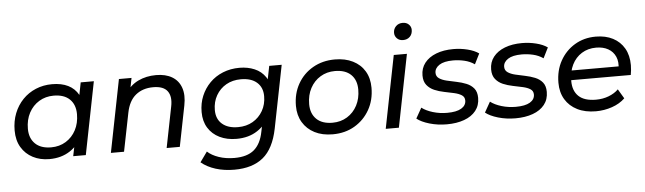

<svg xmlns="http://www.w3.org/2000/svg" viewBox="-55 -976 4689 1396"><g transform="rotate(-5 2290.0 -278.5)"><path d="M272 6Q205 6 152 -21.5Q99 -49 68.5 -100Q38 -151 38 -223Q38 -291 60.5 -348Q83 -405 123.5 -447Q164 -489 219 -512Q274 -535 338 -535Q407 -535 455 -511Q503 -487 529 -440.5Q555 -394 555 -327Q555 -229 521 -153.5Q487 -78 423.5 -36Q360 6 272 6ZM293 -78Q353 -78 400 -107Q447 -136 473.5 -186.5Q500 -237 500 -302Q500 -372 459 -411.5Q418 -451 342 -451Q283 -451 236 -422.5Q189 -394 162 -343.5Q135 -293 135 -227Q135 -158 176 -118Q217 -78 293 -78ZM446 0 474 -137 506 -260 519 -386 547 -530H643L538 0Z M1097 -535Q1167 -535 1214 -507Q1261 -479 1279.5 -425.5Q1298 -372 1283 -297L1224 0H1128L1187 -297Q1202 -369 1173 -409Q1144 -449 1069 -449Q992 -449 941 -407.5Q890 -366 873 -280L817 0H721L826 -530H918L888 -378L870 -419Q908 -479 966.5 -507Q1025 -535 1097 -535Z M1606 200Q1531 200 1469 180.5Q1407 161 1364 125L1417 51Q1448 80 1499.5 97.5Q1551 115 1613 115Q1707 115 1757 72.5Q1807 30 1824 -57L1849 -180L1879 -279L1894 -385L1923 -530H2014L1923 -72Q1894 72 1816 136Q1738 200 1606 200ZM1640 -22Q1571 -22 1517.5 -48Q1464 -74 1434 -122.5Q1404 -171 1404 -238Q1404 -302 1426.5 -355.5Q1449 -409 1489 -449.5Q1529 -490 1584.5 -512.5Q1640 -535 1706 -535Q1766 -535 1815.5 -514Q1865 -493 1894.5 -449.5Q1924 -406 1924 -337Q1925 -249 1891 -177.5Q1857 -106 1793.5 -64Q1730 -22 1640 -22ZM1659 -106Q1720 -106 1766.5 -133Q1813 -160 1840 -207Q1867 -254 1867 -314Q1867 -378 1825.5 -414.5Q1784 -451 1709 -451Q1648 -451 1601.5 -424.5Q1555 -398 1528 -351Q1501 -304 1501 -244Q1501 -179 1543 -142.5Q1585 -106 1659 -106Z M2340 6Q2264 6 2208.5 -22.5Q2153 -51 2122 -102.5Q2091 -154 2091 -223Q2091 -313 2131 -383.5Q2171 -454 2241.5 -494.5Q2312 -535 2402 -535Q2477 -535 2533 -507Q2589 -479 2619.5 -428Q2650 -377 2650 -307Q2650 -217 2610 -146.5Q2570 -76 2500.5 -35Q2431 6 2340 6ZM2346 -78Q2406 -78 2453 -107Q2500 -136 2526.5 -186.5Q2553 -237 2553 -302Q2553 -372 2512 -411.5Q2471 -451 2395 -451Q2336 -451 2289 -422.5Q2242 -394 2215 -343.5Q2188 -293 2188 -227Q2188 -158 2229 -118Q2270 -78 2346 -78Z M2727 0 2832 -530H2928L2823 0ZM2909 -632Q2882 -632 2865 -649Q2848 -666 2848 -690Q2848 -718 2867 -737.5Q2886 -757 2917 -757Q2944 -757 2961 -740.5Q2978 -724 2978 -701Q2978 -670 2959 -651Q2940 -632 2909 -632Z M3173 6Q3106 6 3046.5 -11.5Q2987 -29 2955 -55L2998 -131Q3029 -107 3078.5 -92Q3128 -77 3182 -77Q3251 -77 3286 -98Q3321 -119 3321 -155Q3321 -181 3300 -194.5Q3279 -208 3245.5 -215.5Q3212 -223 3174 -230.5Q3136 -238 3103 -252Q3070 -266 3048.5 -292.5Q3027 -319 3027 -363Q3027 -416 3057 -454.5Q3087 -493 3141 -514Q3195 -535 3267 -535Q3319 -535 3369.5 -522.5Q3420 -510 3452 -487L3414 -411Q3381 -434 3340 -443.5Q3299 -453 3258 -453Q3191 -453 3157 -430.5Q3123 -408 3123 -374Q3123 -348 3144 -333.5Q3165 -319 3198.5 -311Q3232 -303 3269.5 -295.5Q3307 -288 3340.5 -274.5Q3374 -261 3395 -235.5Q3416 -210 3416 -166Q3416 -111 3385.5 -72.5Q3355 -34 3300 -14Q3245 6 3173 6Z M3674 6Q3607 6 3547.5 -11.5Q3488 -29 3456 -55L3499 -131Q3530 -107 3579.5 -92Q3629 -77 3683 -77Q3752 -77 3787 -98Q3822 -119 3822 -155Q3822 -181 3801 -194.5Q3780 -208 3746.5 -215.5Q3713 -223 3675 -230.5Q3637 -238 3604 -252Q3571 -266 3549.5 -292.5Q3528 -319 3528 -363Q3528 -416 3558 -454.5Q3588 -493 3642 -514Q3696 -535 3768 -535Q3820 -535 3870.5 -522.5Q3921 -510 3953 -487L3915 -411Q3882 -434 3841 -443.5Q3800 -453 3759 -453Q3692 -453 3658 -430.5Q3624 -408 3624 -374Q3624 -348 3645 -333.5Q3666 -319 3699.5 -311Q3733 -303 3770.5 -295.5Q3808 -288 3841.5 -274.5Q3875 -261 3896 -235.5Q3917 -210 3917 -166Q3917 -111 3886.5 -72.5Q3856 -34 3801 -14Q3746 6 3674 6Z M4261 6Q4183 6 4126 -22.5Q4069 -51 4038 -102.5Q4007 -154 4007 -224Q4007 -314 4046 -384Q4085 -454 4152.5 -494.5Q4220 -535 4306 -535Q4378 -535 4431 -507.5Q4484 -480 4513.5 -429Q4543 -378 4543 -306Q4543 -288 4541 -269.5Q4539 -251 4536 -235H4077L4089 -305H4490L4451 -281Q4460 -337 4443 -375.5Q4426 -414 4389.5 -434.5Q4353 -455 4302 -455Q4242 -455 4196.5 -426.5Q4151 -398 4126 -347.5Q4101 -297 4101 -229Q4101 -157 4142.5 -117.5Q4184 -78 4269 -78Q4319 -78 4362 -94.5Q4405 -111 4433 -139L4474 -70Q4436 -33 4379 -13.5Q4322 6 4261 6Z"/></g></svg>

Font: Montserrat Thin Medium
Style: Italic
Weight: 500
Italic angle: -11.3°
Version: Version 9.000